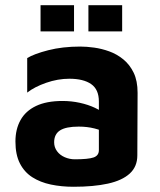

<svg xmlns="http://www.w3.org/2000/svg" viewBox="-20 -699 612 734"><path d="M261 15Q215 15 174.5 6.5Q134 -2 103.5 -21.5Q73 -41 56 -74.5Q39 -108 39 -158Q39 -205 58.5 -240Q78 -275 118 -294Q158 -313 219 -313Q253 -313 285 -306Q317 -299 342.5 -287Q368 -275 383 -261L389 -189Q369 -201 341 -208Q313 -215 281 -215Q232 -215 209.5 -200.5Q187 -186 187 -155Q187 -136 198 -121Q209 -106 227.5 -98Q246 -90 266 -90Q317 -90 337.5 -97Q358 -104 358 -125V-311Q358 -357 328.5 -377.5Q299 -398 245 -398Q201 -398 156.5 -382.5Q112 -367 84 -345V-477Q110 -493 164.5 -507Q219 -521 287 -521Q311 -521 340 -517Q369 -513 398 -502.5Q427 -492 451.5 -472Q476 -452 491 -421Q506 -390 506 -344L505 -105Q505 -62 476 -35.5Q447 -9 392.5 3Q338 15 261 15ZM318 -579V-679H447V-579ZM135 -579V-679H263V-579Z"/></svg>

Font: Maven Pro
Style: Bold
Weight: 700
Designer: Joe Prince
Foundry: Joe Prince
Version: Version 2.103